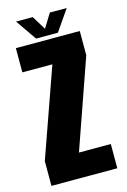

<svg xmlns="http://www.w3.org/2000/svg" viewBox="-121 -853 601 911"><g transform="rotate(-15 179.0 -398.0)"><path d="M14.5 0V-121.5L168 -556H20.5V-675H334.5V-556L181.5 -119H338V0ZM125 -694 54 -796.5H136L178 -728L220 -796.5H303L232 -694Z"/></g></svg>

Font: Anybody Condensed ExtraBold
Style: Regular
Weight: 800
Width: 3
Designer: Tyler Finck
Foundry: Etcetera Type Company
Version: Version 1.010; ttfautohint (v1.8.3) -l 8 -r 50 -G 200 -x 14 